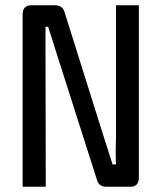

<svg xmlns="http://www.w3.org/2000/svg" viewBox="-20 -710 614 730"><path d="M508 -690V-35Q508 0 476 0H384Q355 0 348 -28L192 -517Q170 -588 163 -608H153V-517L154 0H66V-655Q66 -690 99 -690H188Q219 -690 226 -662L376 -185Q406 -90 408 -85H421Q420 -86 420 -138L421 -190V-690Z"/></svg>

Font: exo2condensed_r
Style: Regular
Weight: 400
Width: 3
Designer: Natanael Gama
Version: Version 1.001;PS 001.001;hotconv 1.0.70;makeotf.lib2.5.58329